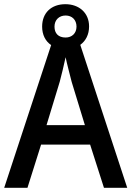

<svg xmlns="http://www.w3.org/2000/svg" viewBox="-20 -896 628 916"><path d="M476 0H587L363 -682C389 -701 405 -731 405 -770C405 -835 357 -876 292 -876C225 -876 181 -835 181 -769C181 -730 197 -699 224 -681L0 0H111L176 -206H410ZM293 -717C258 -717 240 -737 240 -769C240 -801 262 -822 293 -822C324 -822 345 -801 345 -769C345 -737 323 -717 293 -717ZM322 -505 385 -299H202L265 -506C273 -537 285 -584 293 -623C299 -593 315 -533 322 -505Z"/></svg>

Font: Noto Sans Khmer SemiCondensed Medium
Style: Regular
Weight: 500
Width: 4
Designer: Danh Hong and the Monotype Design Team
Foundry: Monotype Imaging Inc.
Version: Version 2.004